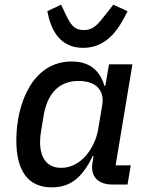

<svg xmlns="http://www.w3.org/2000/svg" viewBox="-20 -792 640 824"><path d="M202.4 12.1C291.9 12.1 338.4 -41.9 378.2 -122.5H381.7L376.8 -93.4C367.9 -38 396 0 463.8 0H527.3L541.2 -82.4H476.2L548.3 -516H447.8L432.2 -424H427.9C408.4 -491.1 362.9 -528.1 287.6 -528.1C120 -528.1 50.1 -348 50.1 -189.6C50.1 -60 99.1 12.1 202.4 12.1ZM152 -182.5C152 -196.7 153.4 -211.6 155.9 -227.6L167.3 -295.5C182.2 -385.7 229.4 -444.6 317.5 -444.6C389.2 -444.6 429.7 -406.6 418.7 -340.6L401.3 -236.9C393.5 -191.4 372.2 -152 350.1 -125.7C318.9 -89.1 281.6 -71.7 242.5 -71.7C180.8 -71.7 152 -115.1 152 -182.5ZM183.2 -744C196 -676.1 228.7 -586.6 337 -586.6C443.2 -586.6 493.6 -674.4 527.3 -744L466.3 -772L439.6 -737.6C398.8 -685.4 380.3 -663 340.2 -663C296.2 -663 281.6 -688.6 258.9 -736.9L242.2 -772Z"/></svg>

Font: Margiela Mono Italic Medium It
Style: Regular
Weight: 500
Designer: Mike Abbink, Paul van der Laan, Pieter van Rosmalen
Foundry: Bold Monday
Version: Version 2.003 2021